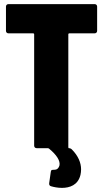

<svg xmlns="http://www.w3.org/2000/svg" viewBox="-20 -720 501 933"><path d="M452 -570V-688C452 -695 447 -700 440 -700H21C14 -700 9 -695 9 -688V-570C9 -563 14 -558 21 -558H141C144 -558 146 -556 146 -553V-12C146 -5 151 0 158 0H212C214 0 216 1 218 2C255 32 274 62 269 84C264 100 255 105 244 105C234 105 228 105 227 114L219 170C218 178 221 183 228 185C241 189 261 193 281 193C318 193 359 180 371 130C373 121 374 112 374 103C374 71 360 37 329 6C325 2 320 0 314 0C313 0 312 -2 312 -5V-553C312 -556 314 -558 317 -558H440C447 -558 452 -563 452 -570Z"/></svg>

Font: Barlow Condensed ExtraBold
Style: Regular
Weight: 800
Width: 3
Designer: Jeremy Tribby
Foundry: Tribby Type
Version: Version 1.422;hotconv 1.0.109;makeotfexe 2.5.65596